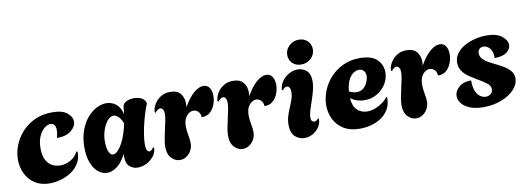

<svg xmlns="http://www.w3.org/2000/svg" viewBox="-58 -1064 3886 1418"><g transform="rotate(-10 1885.5 -355.0)"><path d="M223 7Q157 7 111.5 -23Q66 -53 43 -101.5Q20 -150 20 -206Q20 -259 40.5 -312Q61 -365 101 -409.5Q141 -454 198.5 -480.5Q256 -507 331 -507Q405 -507 441 -477.5Q477 -448 477 -413Q477 -376 440 -345Q403 -314 332 -314Q336 -329 338.5 -344.5Q341 -360 341 -374Q341 -395 332 -409.5Q323 -424 300 -424Q279 -424 255.5 -405Q232 -386 215.5 -349Q199 -312 199 -258Q199 -205 216.5 -172Q234 -139 262 -124.5Q290 -110 321 -110Q362 -110 400 -131.5Q438 -153 455 -191L465 -187Q465 -135 441.5 -98.5Q418 -62 381 -38.5Q344 -15 302 -4Q260 7 223 7Z M883 5Q848 5 822 -18Q796 -41 796 -93Q796 -98 796 -103Q796 -108 797 -113Q767 -53 729.5 -24.5Q692 4 654 4Q619 4 588 -20.5Q557 -45 538 -93Q519 -141 519 -209Q519 -279 538.5 -334Q558 -389 590 -427Q622 -465 660 -484.5Q698 -504 734 -504Q774 -504 806 -479.5Q838 -455 850 -402Q853 -419 854.5 -433Q856 -447 856 -452Q857 -479 883.5 -492Q910 -505 942 -505Q970 -505 995 -494Q1020 -483 1029 -457L1031 -451Q1019 -424 1007 -386Q995 -348 985 -306.5Q975 -265 969 -225.5Q963 -186 963 -156Q963 -123 970 -110.5Q977 -98 987 -98Q1004 -98 1018 -122L1026 -118Q1026 -84 1004 -56Q982 -28 949 -11.5Q916 5 883 5ZM720 -122Q746 -122 777.5 -168.5Q809 -215 832 -302Q834 -311 836 -319.5Q838 -328 839 -336Q823 -373 805.5 -388.5Q788 -404 771 -404Q746 -404 724.5 -377.5Q703 -351 689.5 -311Q676 -271 676 -231Q676 -176 688.5 -149Q701 -122 720 -122Z M1200 4Q1164 4 1136 -25.5Q1108 -55 1108 -109Q1108 -135 1114 -168Q1120 -201 1128 -235.5Q1136 -270 1142 -300.5Q1148 -331 1148 -351Q1148 -372 1140.5 -384.5Q1133 -397 1121 -397Q1102 -397 1082 -371L1076 -375Q1075 -391 1083 -413Q1091 -435 1108 -455.5Q1125 -476 1151.5 -490Q1178 -504 1214 -504Q1267 -504 1291 -473.5Q1315 -443 1315 -400Q1315 -393 1314.5 -385.5Q1314 -378 1313 -371Q1349 -436 1388.5 -470.5Q1428 -505 1462 -505Q1494 -505 1509 -480Q1524 -455 1524 -420Q1524 -388 1511.5 -355Q1499 -322 1474.5 -300.5Q1450 -279 1415 -280L1411 -282Q1410 -308 1394 -323Q1378 -338 1358 -338Q1331 -338 1307.5 -311Q1284 -284 1284 -233Q1284 -202 1291 -166Q1298 -130 1298 -105Q1298 -75 1284 -50Q1270 -25 1248 -10.5Q1226 4 1200 4Z M1671 4Q1635 4 1607 -25.5Q1579 -55 1579 -109Q1579 -135 1585 -168Q1591 -201 1599 -235.5Q1607 -270 1613 -300.5Q1619 -331 1619 -351Q1619 -372 1611.5 -384.5Q1604 -397 1592 -397Q1573 -397 1553 -371L1547 -375Q1546 -391 1554 -413Q1562 -435 1579 -455.5Q1596 -476 1622.5 -490Q1649 -504 1685 -504Q1738 -504 1762 -473.5Q1786 -443 1786 -400Q1786 -393 1785.5 -385.5Q1785 -378 1784 -371Q1820 -436 1859.5 -470.5Q1899 -505 1933 -505Q1965 -505 1980 -480Q1995 -455 1995 -420Q1995 -388 1982.5 -355Q1970 -322 1945.5 -300.5Q1921 -279 1886 -280L1882 -282Q1881 -308 1865 -323Q1849 -338 1829 -338Q1802 -338 1778.5 -311Q1755 -284 1755 -233Q1755 -202 1762 -166Q1769 -130 1769 -105Q1769 -75 1755 -50Q1741 -25 1719 -10.5Q1697 4 1671 4Z M2204 -535Q2164 -535 2138.5 -559.5Q2113 -584 2113 -621Q2113 -661 2143 -690Q2173 -719 2216 -719Q2256 -719 2281.5 -694Q2307 -669 2307 -632Q2307 -592 2277 -563.5Q2247 -535 2204 -535ZM2134 4Q2095 4 2064 -23.5Q2033 -51 2033 -112Q2033 -147 2042.5 -177.5Q2052 -208 2064.5 -237Q2077 -266 2086.5 -293.5Q2096 -321 2096 -348Q2096 -372 2088 -382.5Q2080 -393 2069 -393Q2052 -393 2036 -371L2029 -375Q2033 -415 2054.5 -443.5Q2076 -472 2107.5 -488Q2139 -504 2170 -504Q2208 -504 2236 -479.5Q2264 -455 2264 -400Q2264 -367 2254.5 -330.5Q2245 -294 2232.5 -258Q2220 -222 2210.5 -191Q2201 -160 2201 -138Q2201 -119 2208.5 -111Q2216 -103 2225 -103Q2234 -103 2242.5 -108.5Q2251 -114 2255 -121L2262 -119Q2262 -82 2242.5 -54.5Q2223 -27 2194 -11.5Q2165 4 2134 4Z M2549 7Q2476 7 2428 -22.5Q2380 -52 2356 -100.5Q2332 -149 2332 -205Q2332 -258 2352.5 -311.5Q2373 -365 2412.5 -409Q2452 -453 2508.5 -480Q2565 -507 2636 -507Q2724 -507 2764.5 -467.5Q2805 -428 2805 -372Q2805 -324 2779.5 -283.5Q2754 -243 2712 -218.5Q2670 -194 2620 -194Q2594 -194 2567 -202Q2540 -210 2514 -227Q2519 -165 2550 -137Q2581 -109 2624 -109Q2654 -109 2684 -120.5Q2714 -132 2739.5 -150.5Q2765 -169 2779 -190L2786 -185Q2786 -133 2764.5 -96.5Q2743 -60 2708 -37Q2673 -14 2631.5 -3.5Q2590 7 2549 7ZM2572 -263Q2604 -263 2624 -281.5Q2644 -300 2654 -325Q2664 -350 2664 -369Q2664 -392 2651 -407.5Q2638 -423 2615 -423Q2597 -423 2575.5 -410Q2554 -397 2537 -365.5Q2520 -334 2515 -278Q2547 -263 2572 -263Z M2972 4Q2936 4 2908 -25.5Q2880 -55 2880 -109Q2880 -135 2886 -168Q2892 -201 2900 -235.5Q2908 -270 2914 -300.5Q2920 -331 2920 -351Q2920 -372 2912.5 -384.5Q2905 -397 2893 -397Q2874 -397 2854 -371L2848 -375Q2847 -391 2855 -413Q2863 -435 2880 -455.5Q2897 -476 2923.5 -490Q2950 -504 2986 -504Q3039 -504 3063 -473.5Q3087 -443 3087 -400Q3087 -393 3086.5 -385.5Q3086 -378 3085 -371Q3121 -436 3160.5 -470.5Q3200 -505 3234 -505Q3266 -505 3281 -480Q3296 -455 3296 -420Q3296 -388 3283.5 -355Q3271 -322 3246.5 -300.5Q3222 -279 3187 -280L3183 -282Q3182 -308 3166 -323Q3150 -338 3130 -338Q3103 -338 3079.5 -311Q3056 -284 3056 -233Q3056 -202 3063 -166Q3070 -130 3070 -105Q3070 -75 3056 -50Q3042 -25 3020 -10.5Q2998 4 2972 4Z M3476 9Q3414 9 3373 -8Q3332 -25 3312 -51.5Q3292 -78 3292 -105Q3292 -143 3326 -172.5Q3360 -202 3418 -202Q3418 -151 3431 -120.5Q3444 -90 3464.5 -77Q3485 -64 3504 -64Q3527 -64 3542.5 -77.5Q3558 -91 3558 -111Q3558 -139 3529 -160Q3500 -181 3454 -207Q3431 -221 3404 -239.5Q3377 -258 3358 -284.5Q3339 -311 3339 -348Q3339 -387 3361.5 -417Q3384 -447 3421 -467.5Q3458 -488 3501 -498.5Q3544 -509 3585 -509Q3662 -509 3701 -478Q3740 -447 3740 -412Q3740 -382 3710 -358Q3680 -334 3618 -334Q3619 -385 3597 -408.5Q3575 -432 3550 -432Q3532 -432 3520 -421Q3508 -410 3508 -389Q3508 -365 3523.5 -347.5Q3539 -330 3562.5 -316.5Q3586 -303 3611 -291Q3645 -275 3675 -257Q3705 -239 3724 -216Q3743 -193 3743 -160Q3743 -115 3706.5 -76.5Q3670 -38 3609 -14.5Q3548 9 3476 9Z"/></g></svg>

Font: Agbalumo
Style: Regular
Weight: 400
Designer: Raphael Alegbeleye
Foundry: Sorkin Type Co.
Version: Version 1.000; ttfautohint (v1.8.4)